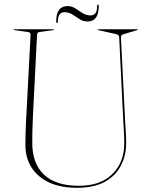

<svg xmlns="http://www.w3.org/2000/svg" viewBox="-20 -832 677 866"><path d="M536 -288 517.5 -665Q517 -669 514.5 -672.5Q512 -676 499.5 -679L423.5 -696Q420.5 -697 420.5 -698Q420.5 -700 423.5 -700H598.5Q601.5 -700 601.5 -698Q601.5 -696.5 595.5 -695L534.5 -677Q529.5 -675.5 527.2 -671.2Q525 -667 525.5 -663L544 -293Q545.5 -266 547.2 -239.5Q549 -213 549 -186Q549 -130.5 525.2 -84.8Q501.5 -39 452.8 -12Q404 15 328 15Q250.5 15 198.5 -10.5Q146.5 -36 120.5 -79.5Q94.5 -123 94.5 -177Q94.5 -192 95 -215.8Q95.5 -239.5 96.5 -263.8Q97.5 -288 98.5 -305L118 -676Q118.5 -686 104 -688L45 -696Q42 -697 42 -698Q42 -700 45 -700H220Q223 -700 223 -698Q223 -697 220 -696L161 -688Q153 -687 150.2 -684.5Q147.5 -682 147 -673L128.5 -308Q126.5 -270.5 126 -239.2Q125.5 -208 125.5 -187Q125.5 -94.5 178.5 -44.2Q231.5 6 336 6Q433 6 486.8 -47Q540.5 -100 540.5 -186Q540.5 -211.5 538.8 -239.2Q537 -267 536 -288ZM374.5 -735Q355 -735 339 -745.5Q323 -756 306.8 -766.5Q290.5 -777 270.5 -777Q241 -777 241 -735Q241 -728 237.5 -728Q233.5 -728 233.5 -735Q233.5 -804.5 284.5 -804.5Q304 -804.5 320 -794Q336 -783.5 352.2 -773Q368.5 -762.5 388.5 -762.5Q418 -762.5 418 -804.5Q418 -811.5 421.5 -811.5Q425.5 -811.5 425.5 -804.5Q425.5 -735 374.5 -735Z"/></svg>

Font: Fraunces 144pt S000 Thin
Style: Regular
Weight: 100
Version: Version 1.000; ttfautohint (v1.8.3)